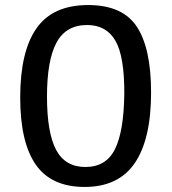

<svg xmlns="http://www.w3.org/2000/svg" viewBox="-20 -730 679 760"><path d="M315 10Q183 10 121.5 -78.5Q60 -167 60 -344Q60 -526 124.5 -618Q189 -710 329 -710Q465 -710 521.5 -624.5Q578 -539 578 -364Q578 -179 513.5 -84.5Q449 10 315 10ZM318 -69Q400 -69 435 -139.5Q470 -210 472 -357Q473 -506 437 -568.5Q401 -631 325 -631Q241 -631 203.5 -561Q166 -491 166 -348Q166 -205 202 -137Q238 -69 318 -69Z"/></svg>

Font: Bitter Medium
Style: Regular
Weight: 500
Designer: Sol Matas, and Bitter project Authors
Foundry: Sol Matas
Version: Version 2.001